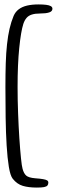

<svg xmlns="http://www.w3.org/2000/svg" viewBox="-20 -658 261 868"><path d="M146.5 190Q109 190 83 182.2Q57 174.5 37.5 150Q26.5 136 20 96.5Q13.5 57 10 -0.5Q6.5 -58 5.5 -126Q4.5 -194 4.5 -264Q4.5 -323.5 6 -371.5Q7.5 -419.5 11.8 -458.2Q16 -497 23.2 -528.2Q30.5 -559.5 41.5 -586Q49.5 -604.5 64.8 -616Q80 -627.5 102.5 -632.8Q125 -638 154 -638Q174.5 -638 188.5 -636.2Q202.5 -634.5 209.8 -630.2Q217 -626 217 -618.5Q217 -606.5 202.2 -601.8Q187.5 -597 162 -597Q139 -597 124 -592.2Q109 -587.5 100 -577Q91 -566.5 85.5 -550Q74.5 -515.5 67 -441.2Q59.5 -367 59.5 -265Q59.5 -206.5 61.8 -146.2Q64 -86 67.5 -33Q71 20 74.8 56.8Q78.5 93.5 82 105Q87.5 126 98.5 135.8Q109.5 145.5 139.5 148Q161 149.5 174.2 151.8Q187.5 154 193 157.5Q198.5 161 198.5 167.5Q198.5 175.5 194.5 180.5Q190.5 185.5 179.2 187.8Q168 190 146.5 190Z"/></svg>

Font: Gluten ExtraLight
Style: Regular
Weight: 250
Designer: Tyler Finck
Foundry: Etcetera Type Company
Version: Version 1.300